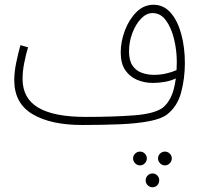

<svg xmlns="http://www.w3.org/2000/svg" viewBox="-20 -505 845 808"><path d="M325 21Q194 21 117 -24.5Q40 -70 40 -168Q40 -202 48.5 -242.5Q57 -283 66 -315L98 -306Q90 -279 82.5 -243Q75 -207 75 -173Q75 -91 141 -52Q207 -13 340 -13Q457 -13 543 -19.5Q629 -26 664 -51Q683 -65 698 -94Q713 -123 720 -175Q699 -165 673.5 -160.5Q648 -156 623 -156Q588 -156 557 -169Q526 -182 507 -210Q488 -238 488 -284Q488 -330 505.5 -376.5Q523 -423 554 -454Q585 -485 626 -485Q669 -485 698.5 -451Q728 -417 743 -361Q758 -305 758 -239Q758 -176 742.5 -117Q727 -58 684 -24Q660 -5 608 5Q556 15 483.5 18Q411 21 325 21ZM523 -288Q523 -250 538 -228.5Q553 -207 577 -198.5Q601 -190 628 -190Q654 -190 678.5 -195.5Q703 -201 723 -210Q724 -227 724 -245Q724 -293 712.5 -340.5Q701 -388 678.5 -419Q656 -450 622 -450Q596 -450 573.5 -426.5Q551 -403 537 -366Q523 -329 523 -288ZM674 191Q662 191 653.5 182Q645 173 645 162Q645 150 653.5 141.5Q662 133 674 133Q686 133 694.5 141.5Q703 150 703 162Q703 173 694.5 182Q686 191 674 191ZM570 191Q557 191 548.5 182Q540 173 540 162Q540 150 548.5 141.5Q557 133 570 133Q581 133 589.5 141.5Q598 150 598 162Q598 173 589.5 182Q581 191 570 191ZM622 283Q610 283 601.5 274.5Q593 266 593 254Q593 242 601.5 233.5Q610 225 622 225Q634 225 642 233.5Q650 242 650 254Q650 266 642 274.5Q634 283 622 283Z"/></svg>

Font: Noto Sans Arabic Cond ExtLt
Style: Regular
Weight: 200
Width: 3
Designer: Monotype Design Team, Nadine Chahine, Nizar Qandah and Khaled Hosny
Foundry: Monotype Imaging Inc.
Version: Version 2.012; ttfautohint (v1.8.4.7-5d5b)